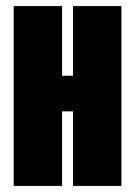

<svg xmlns="http://www.w3.org/2000/svg" viewBox="-20 -611 444 631"><path d="M25 0V-591H184V-362H220V-591H379V0H220V-245H184V0Z"/></svg>

Font: Alumni Sans Thin Black
Style: Regular
Weight: 900
Version: Version 1.018